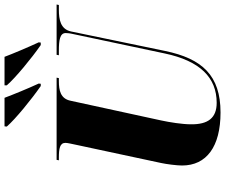

<svg xmlns="http://www.w3.org/2000/svg" viewBox="-93 -891 994 848"><g transform="rotate(-90 404.0 -467.0)"><path d="M448 -784H458L459 -793C438 -838 409 -909 396 -944H270L269 -934C303 -895 389 -825 448 -784ZM629 -784H640L641 -793C620 -838 590 -909 577 -944H451V-934C485 -895 570 -825 629 -784ZM331 10C495 10 569 -71 603 -235L689 -650C699 -697 742 -704 785 -704H806L808 -714H586L584 -704H604C649 -704 682 -700 682 -674C682 -669 681 -655 678 -643L592 -237C559 -80 485 -7 374 -7C307 -7 278 -45 279 -121C279 -159 288 -215 296 -252L383 -652C392 -697 429 -704 470 -704H483L485 -714H122L120 -704H132C171 -704 197 -700 197 -675C197 -665 192 -646 187 -621L108 -252C103 -229 97 -183 97 -160C97 -52 180 10 331 10Z"/></g></svg>

Font: Noto Serif Display SemiCondensed Black
Style: Italic
Weight: 900
Width: 4
Italic angle: -12°
Designer: Monotype Design Team
Foundry: Monotype Imaging Inc.
Version: Version 2.009